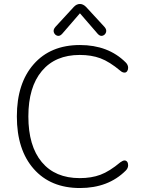

<svg xmlns="http://www.w3.org/2000/svg" viewBox="-20 -940 717 968"><path d="M383 8Q235 8 150 -88.5Q65 -185 65 -353Q65 -520 150 -616.5Q235 -713 383 -713Q526 -713 614 -625Q626 -613 626 -598Q626 -588 621 -581Q616 -574 608 -574Q597 -574 587 -583Q532 -629 486.5 -646Q441 -663 382 -663Q259 -663 191 -582Q123 -501 123 -353Q123 -204 190.5 -123Q258 -42 382 -42Q441 -42 486.5 -59Q532 -76 587 -122Q593 -126 598 -128.5Q603 -131 608 -131Q616 -131 621 -124.5Q626 -118 626 -107Q626 -92 614 -80Q526 8 383 8ZM293 -769Q281 -756 268.5 -760Q256 -764 251.5 -777Q247 -790 259 -804L352 -905Q366 -920 383 -920Q399 -920 414 -905L507 -804Q519 -790 514.5 -777Q510 -764 497.5 -760Q485 -756 473 -769L383 -873Z"/></svg>

Font: Nunito VF Beta Light
Style: Regular
Weight: 300
Designer: Vernon Adams
Foundry: newtypography
Version: Version 3.001